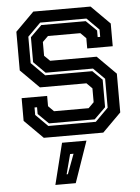

<svg xmlns="http://www.w3.org/2000/svg" viewBox="-62 -748 776 1061"><g transform="rotate(-5 325.5 -217.5)"><path d="M160.5 0 57.5 -103V-229H199V-172L229.5 -141.5H421.5L452 -172V-249L421.5 -279.5H163.5L60.5 -382.5V-597L163.5 -700H481L584 -597V-471H442.5V-528L412 -558.5H232.5L201.5 -528V-451.5L232.5 -421H490.5L593.5 -318V-103L490.5 0ZM191 -63H454.5L526.5 -135V-295.5L464.5 -357.5H202L138 -421.5V-560L201 -622H447.5L505.5 -565V-528.5H519.5V-569L452.5 -636H196L124 -564V-417.5L198 -343.5H459.5L512.5 -291.5V-139L449.5 -77H196L138 -134V-171.5H124V-130ZM201.5 265 258.5 36H394L314.5 265ZM268.5 212H275.5L316.5 102H297.5Z"/></g></svg>

Font: Tourney Thin
Style: Bold
Weight: 700
Version: Version 1.015